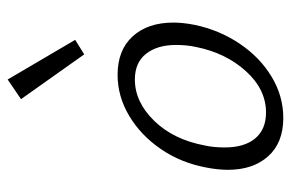

<svg xmlns="http://www.w3.org/2000/svg" viewBox="-146 -592 742 489"><g transform="rotate(-90 224.5 -347.0)"><path d="M37 -137Q37 -163 43 -193Q55 -257 90 -308Q125 -359 174.5 -388.5Q224 -418 279 -418Q342 -418 377 -379.5Q412 -341 412 -276Q412 -251 406 -221Q393 -159 358.5 -107.5Q324 -56 274.5 -26Q225 4 169 4Q106 4 71.5 -34.5Q37 -73 37 -137ZM350 -219Q355 -242 355 -269Q355 -317 332.5 -345.5Q310 -374 267 -374Q210 -374 162 -325Q114 -276 99 -196Q94 -174 94 -145Q94 -95 117 -67.5Q140 -40 183 -40Q242 -40 288.5 -91.5Q335 -143 350 -219ZM217 -664 267 -698 368 -526 331 -503Z"/></g></svg>

Font: Ysabeau Semilight
Style: Italic
Weight: 300
Italic angle: -12°
Designer: Christian Thalmann (Catharsis Fonts)
Version: Version 0.003